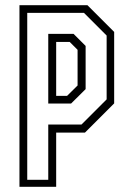

<svg xmlns="http://www.w3.org/2000/svg" viewBox="-20 -720 500 740"><path d="M55 0V-700H317L420 -597V-321.5L307.5 -209H196.5V0ZM85 -27H166V-240H294L391 -337V-583L303.5 -670.5H85ZM166 -321V-589.5H263.5L310 -543V-376.5L254 -321ZM196.5 -350.5H238.5L279 -390.5V-528L248.5 -558.5H196.5Z"/></svg>

Font: Tourney Condensed Light
Style: Regular
Weight: 300
Width: 3
Designer: Tyler Finck
Foundry: Etcetera Type Co
Version: Version 1.010; ttfautohint (v1.8.3)